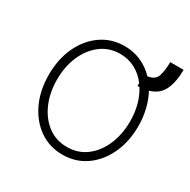

<svg xmlns="http://www.w3.org/2000/svg" viewBox="-140 -724 855 866"><g transform="rotate(30 287.5 -290.5)"><path d="M505.7 -593.4H575.3Q575.3 -532.3 556.1 -490.2Q536.9 -448.2 486.9 -433.6Q505.3 -399.5 515.4 -358.5Q525.6 -317.5 525.6 -271Q525.6 -189.3 495.4 -125.4Q465.2 -61.4 412.6 -25Q360.1 11.4 292.6 11.4Q225.1 11.4 172.6 -25Q120 -61.4 89.8 -125.4Q59.7 -189.3 59.7 -271Q59.7 -353 89.8 -416.9Q120 -480.8 172.6 -517.2Q225.1 -553.6 292.6 -553.6Q338.8 -553.6 378.4 -536Q418 -518.5 448.2 -486.5Q487.2 -491.8 496.3 -521.3Q505.3 -550.8 505.7 -593.4ZM292.6 -28.8Q350.1 -28.8 392.8 -61.1Q435.4 -93.4 459 -148.4Q482.6 -203.5 482.6 -271Q482.6 -361.2 441.4 -426.8Q436.4 -426.5 431.5 -426.5V-441.4Q406.6 -474.8 371.3 -494Q335.9 -513.1 292.6 -513.1Q235.8 -513.1 193 -480.6Q150.2 -448.2 126.4 -393.3Q102.6 -338.4 102.6 -271Q102.6 -203.5 126.2 -148.4Q149.9 -93.4 192.6 -61.1Q235.4 -28.8 292.6 -28.8Z"/></g></svg>

Font: Inter UI Extra Light
Style: Regular
Weight: 200
Designer: Rasmus Andersson
Foundry: rsms
Version: 3.2;8d6f07862